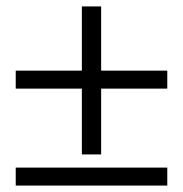

<svg xmlns="http://www.w3.org/2000/svg" viewBox="-20 -578 570 598"><path d="M235 -97H295V-558H235V-97ZM501 -302V-358H29V-302H501ZM501 0V-56H29V0H501Z"/></svg>

Font: Source Serif Variable
Style: Regular
Weight: 389
Designer: Frank Grießhammer
Foundry: Adobe Systems Incorporated
Version: Version 3.001;hotconv 1.0.111;makeotfexe 2.5.65597